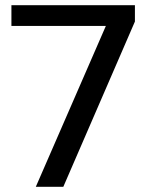

<svg xmlns="http://www.w3.org/2000/svg" viewBox="-20 -720 564 740"><path d="M415 -682 460 -620H24V-700H500V-637L224 0H118Z"/></svg>

Font: Pathway Extreme Medium
Style: Regular
Weight: 500
Designer: Eduardo Rodriguez Tunni
Foundry: Eduardo Rodriguez Tunni
Version: Version 1.001;gftools[0.9.26]